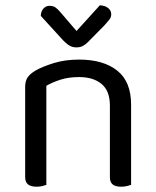

<svg xmlns="http://www.w3.org/2000/svg" viewBox="-20 -700 590 725"><path d="M475 -305V-203H395V-301Q395 -357 363.5 -383Q332 -409 279 -409Q239 -409 208 -399Q177 -389 155 -376V-203H75V-372Q75 -393 83.5 -406.5Q92 -420 113 -433Q139 -448 182 -461.5Q225 -475 279 -475Q370 -475 422.5 -433.5Q475 -392 475 -305ZM75 -258H155V-2Q150 0 140 2.5Q130 5 118 5Q97 5 86 -3.5Q75 -12 75 -31ZM395 -258H475V-2Q470 0 459.5 2.5Q449 5 438 5Q416 5 405.5 -3.5Q395 -12 395 -31ZM208 -654 269 -583 357 -680Q377 -679 388.5 -669.5Q400 -660 400 -646Q400 -635 393 -626Q386 -617 375 -605L312 -541Q302 -531 292 -526Q282 -521 268 -521Q259 -521 250.5 -524Q242 -527 234.5 -533Q227 -539 219 -547L134 -640Q134 -650 138 -658.5Q142 -667 149.5 -672.5Q157 -678 167 -678Q180 -678 188.5 -672.5Q197 -667 208 -654Z"/></svg>

Font: Baloo Bhaina 2
Style: Regular
Weight: 400
Designer: Yesha Goshar, Manish Minz, Shuchita Grover and Ek Type
Foundry: Ek Type
Version: Version 1.700